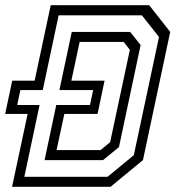

<svg xmlns="http://www.w3.org/2000/svg" viewBox="-32 -720 676 740"><path d="M14.5 0 74.5 -281H-12L15 -409H101.5L163.5 -700H543L624 -597L519 -103L394 0ZM61.8 -38.5H382.5L483.8 -122L580.8 -577.5L514.8 -661H194L132.8 -372.8H46.5L34.2 -315.2H120.5ZM139.8 -102.8 184.8 -315.2H314.8L327 -372.8H197L244.5 -596.8H469.8L510 -546.5L426.5 -153L365 -102.8ZM186 -141.5H355.5L392.5 -172L468.5 -528L444.5 -558.5H275L243 -409H371L344 -281H216Z"/></svg>

Font: Tourney Thin
Style: Italic
Weight: 100
Italic angle: -12°
Designer: Tyler Finck
Foundry: Etcetera Type Co
Version: Version 1.015